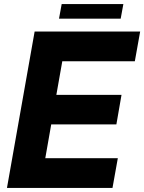

<svg xmlns="http://www.w3.org/2000/svg" viewBox="-20 -917 704 937"><path d="M529 0H14L149 -763H664L638 -618H284L255 -454H573L548 -310H230L201 -145H555ZM569 -826H268L281 -897H582Z"/></svg>

Font: Open Sauce One ExtraBold Italic
Style: Regular
Weight: 800
Italic angle: -10°
Designer: Alfredo Marco Pradil
Foundry: Creative Sauce Fz LLC
Version: Version 1.477